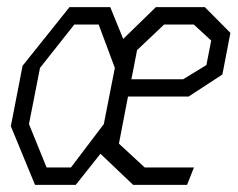

<svg xmlns="http://www.w3.org/2000/svg" viewBox="-20 -520 668 540"><path d="M418.5 -500 326.5 -410.5 290 -500H175.5L43.5 -335L10.5 -165L78.5 0H193L262.5 -87.5L354.5 0H506L525.5 -49H387L314.5 -116L340 -248.5H510.5L605.5 -310.5L628 -427.5L556 -500ZM61.5 -171 92.5 -329 189 -451H257.5L303 -329L291.5 -270.5L272 -171L179.5 -49H111ZM349.5 -297 357 -335 365.5 -379 441.5 -451H525L574 -406L560.5 -337L495 -297Z"/></svg>

Font: Monaspace Krypton ExtraLight
Style: Italic
Weight: 200
Italic angle: -11°
Designer: Riley Cran & the Lettermatic Team
Foundry: Lettermatic
Version: Version 1.101 (Monaspace Krypton)